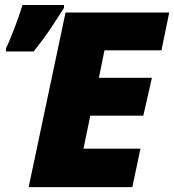

<svg xmlns="http://www.w3.org/2000/svg" viewBox="-20 -765 712 785"><path d="M4.4 -566.9Q17.1 -592.8 37.6 -645.8Q58.1 -698.7 71.8 -744.6H241.7V-732.9Q227.5 -710.9 213.9 -689.5Q200.2 -668 185.5 -646.2Q170.9 -624.5 154.1 -602.1Q137.2 -579.6 117.7 -554.7H4.4ZM521 0H97.2L248 -713.9H671.9L640.1 -559.1H407.2L384.3 -446.8H601.1L565.9 -292H349.1L321.3 -157.2H554.2Z"/></svg>

Font: Open Sans Extrabold
Style: Italic
Weight: 800
Italic angle: -12°
Foundry: Ascender Corporation
Version: Version 1.10